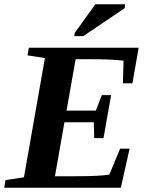

<svg xmlns="http://www.w3.org/2000/svg" viewBox="-27 -878 714 898"><path d="M183.1 -606.4 101.6 -619.1 107.9 -654.8H621.6L592.3 -488.3H547.9L550.8 -594.2Q497.6 -601.1 394 -601.1H326.7L284.2 -360.8H421.4L449.2 -433.1H492.7L457 -231.9H413.6L411.6 -306.2H274.4L230 -53.7H319.3Q442.9 -53.7 484.4 -61.5L534.7 -182.6H579.1L538.1 0H-7.3L-1.5 -35.6L85 -48.8ZM320.3 -709 323.2 -725.1 418.9 -857.9H558.1L556.2 -839.8L362.3 -709Z"/></svg>

Font: Liberation Serif
Style: Bold Italic
Weight: 700
Italic angle: -16.333°
Designer: Steve Matteson
Foundry: Ascender Corporation
Version: Version 2.1.5